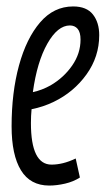

<svg xmlns="http://www.w3.org/2000/svg" viewBox="-20 -566 328 596"><path d="M228 -15Q208 -2 182 4Q156 10 133 10Q74 10 45 -37.5Q16 -85 16 -174Q16 -279 39 -363Q62 -447 104.5 -496.5Q147 -546 207 -546Q249 -546 268.5 -521Q288 -496 288 -457Q288 -390 248.5 -335Q209 -280 147 -250Q114 -234 78 -227Q76 -206 76 -184Q76 -55 140 -55Q157 -55 175.5 -59.5Q194 -64 215 -74ZM197 -487Q159 -487 127 -430.5Q95 -374 82 -280Q110 -286 137 -301Q178 -325 204 -362.5Q230 -400 230 -443Q230 -466 221 -476.5Q212 -487 197 -487Z"/></svg>

Font: Georama ExtraCondensed
Style: Italic
Weight: 400
Width: 2
Italic angle: -9°
Designer: Jean-Baptiste Levee
Foundry: Production Type
Version: Version 1.000